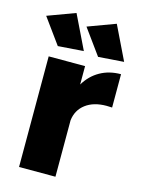

<svg xmlns="http://www.w3.org/2000/svg" viewBox="-117 -840 664 907"><g transform="rotate(15 215.0 -386.5)"><path d="M420 -548V-385Q411 -386 393 -386Q330 -386 291 -356.5Q252 -327 246 -276V0H68V-541H246V-451Q274 -498 318.5 -523Q363 -548 420 -548ZM142 -773 222 -608 97 -599 7 -723ZM339 -773 419 -608 294 -599 204 -723Z"/></g></svg>

Font: Gontserrat
Style: Bold
Weight: 700
Designer: Julieta Ulanovsky
Foundry: Julieta Ulanovsky
Version: Version 6.001